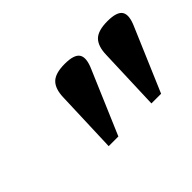

<svg xmlns="http://www.w3.org/2000/svg" viewBox="-56 -879 645 645"><g transform="rotate(-45 266.0 -557.0)"><path d="M177 -407 185 -630Q186 -670 204.5 -688.5Q223 -707 268 -707Q313 -707 324.5 -688.5Q336 -670 318 -630L223 -407ZM380 -407 388 -630Q389 -670 407.5 -688.5Q426 -707 471 -707Q516 -707 527.5 -688.5Q539 -670 521 -630L426 -407Z"/></g></svg>

Font: Lingua Franca
Style: Bold Italic
Weight: 700
Italic angle: -13°
Version: Version 1.19